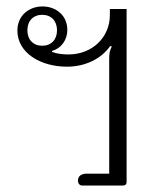

<svg xmlns="http://www.w3.org/2000/svg" viewBox="-20 -576 503 596"><path d="M235 0H361C369 0 373 -4 373 -11V-548H321V-529C321 -459 265 -407 193 -407C176 -407 156 -409 141 -415L142 -418C170 -426 189 -452 189 -483C189 -529 153 -556 112 -556C70 -556 34 -528 34 -481C34 -413 104 -369 188 -369C244 -369 294 -393 322 -433L327 -432C321 -419 319 -411 319 -395V-37H250C233 -37 222 -30 222 -15C222 -5 229 0 235 0ZM111 -434C83 -434 65 -453 65 -482C65 -511 83 -530 111 -530C139 -530 157 -511 157 -482C157 -453 139 -434 111 -434Z"/></svg>

Font: Maitree Light
Style: Regular
Weight: 300
Designer: CadsonDemak Team
Foundry: CadsonDemak
Version: Version 1.000;PS 001.000;hotconv 1.0.88;makeotf.lib2.5.64775